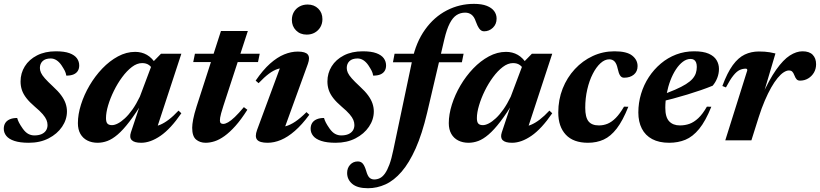

<svg xmlns="http://www.w3.org/2000/svg" viewBox="-30 -744 4347 1018"><path d="M61 -118.5Q64.5 -106 70.8 -93.8Q77 -81.5 91 -61.5Q105.5 -41.5 120.5 -33.8Q135.5 -26 152 -26Q174 -26 189.5 -32.5Q205 -39 213.5 -51.5Q222 -64 222 -81Q222 -94.5 216.5 -108Q211 -121.5 196.5 -138.5Q182 -155.5 154.5 -178.5Q127 -202 110.2 -223.5Q93.5 -245 86.2 -266.5Q79 -288 79 -312Q79 -356 101.5 -392.2Q124 -428.5 166.2 -450.2Q208.5 -472 266.5 -472Q311.5 -472 338.5 -462Q365.5 -452 377.8 -435Q390 -418 390 -397Q390 -379.5 382.2 -367.5Q374.5 -355.5 359.5 -349.2Q344.5 -343 321.5 -343Q319.5 -357 313.5 -368.8Q307.5 -380.5 296 -398Q284 -415.5 269.5 -424.8Q255 -434 239 -434Q210.5 -434 196 -420Q181.5 -406 181.5 -383.5Q181.5 -371.5 187.2 -358.5Q193 -345.5 208 -328.5Q223 -311.5 250.5 -286Q278.5 -260.5 294.8 -238.2Q311 -216 318 -195Q325 -174 325 -153.5Q325 -110 299.2 -72Q273.5 -34 228 -10.5Q182.5 13 123 13Q76 13 46.5 3.2Q17 -6.5 3.5 -23.5Q-10 -40.5 -10 -61Q-10 -79 -2 -91.8Q6 -104.5 22 -111.5Q38 -118.5 61 -118.5Z M664 -42 721 -213 732.5 -212.5Q690 -143 656.2 -99Q622.5 -55 593.8 -30.5Q565 -6 539.2 3.5Q513.5 13 487.5 13Q457 13 433.2 1Q409.5 -11 396.2 -34.2Q383 -57.5 383 -91Q383 -137.5 399.5 -189.8Q416 -242 445 -291.2Q474 -340.5 512.5 -380.8Q551 -421 595.5 -445Q640 -469 686.5 -469Q721 -469 748.8 -453.2Q776.5 -437.5 799.5 -401L781 -372Q774 -389 759.8 -399.2Q745.5 -409.5 723.5 -409.5Q696.5 -409.5 669.5 -389Q642.5 -368.5 617.8 -335Q593 -301.5 573.8 -262.2Q554.5 -223 543.2 -185Q532 -147 532 -118Q532 -97 539.5 -88.8Q547 -80.5 564 -80.5Q577.5 -80.5 595 -89.5Q612.5 -98.5 632.5 -117Q652.5 -135.5 672.8 -164.2Q693 -193 711.5 -231.5L780.5 -415L823.5 -459H931.5L794.5 -41.5L777 -72Q797.5 -73.5 819.2 -82.5Q841 -91.5 865.2 -110Q889.5 -128.5 916.5 -157.5L931.5 -143.5Q875 -61 821.2 -24Q767.5 13 718.5 13Q682.5 13 668.8 -0.8Q655 -14.5 664 -42Z M994.5 -415 1003.5 -459H1347L1338 -415ZM1154.5 -183Q1146.5 -158.5 1142.5 -143.5Q1138.5 -128.5 1137.2 -120Q1136 -111.5 1136 -105.5Q1136 -95.5 1140.5 -91.2Q1145 -87 1153.5 -87Q1164.5 -87 1179.5 -95.5Q1194.5 -104 1215 -123.5Q1235.5 -143 1263 -176L1281.5 -162Q1248.5 -110 1218.2 -76.2Q1188 -42.5 1160.5 -22.8Q1133 -3 1108 5Q1083 13 1060.5 13Q1030 13 1009.5 -4.2Q989 -21.5 989 -66.5Q989 -83.5 994.2 -111.2Q999.5 -139 1012.5 -180L1141.5 -579.5H1284Z M1333 -55 1465.5 -413.5 1491.5 -384Q1466 -385.5 1443.2 -378.5Q1420.5 -371.5 1396 -353.2Q1371.5 -335 1341 -303L1325.5 -316.5Q1364 -373 1402 -406.8Q1440 -440.5 1476.8 -455.5Q1513.5 -470.5 1548.5 -470.5Q1589.5 -470.5 1602 -454.8Q1614.5 -439 1602.5 -405.5L1469.5 -39L1438 -70Q1461.5 -68.5 1485 -74.8Q1508.5 -81 1535.5 -99Q1562.5 -117 1595 -149.5L1610 -135.5Q1571 -82.5 1533.2 -49.8Q1495.5 -17 1459.5 -2Q1423.5 13 1389 13Q1346.5 13 1333.2 -3.2Q1320 -19.5 1333 -55ZM1517.5 -638.5Q1517.5 -662 1528.2 -680.5Q1539 -699 1558 -709.5Q1577 -720 1601 -720Q1635.5 -720 1657.5 -698.2Q1679.5 -676.5 1679.5 -642.5Q1679.5 -619 1668.8 -600.5Q1658 -582 1639.2 -571.2Q1620.5 -560.5 1596 -560.5Q1561.5 -560.5 1539.5 -582.8Q1517.5 -605 1517.5 -638.5Z M1688 -118.5Q1691.5 -106 1697.8 -93.8Q1704 -81.5 1718 -61.5Q1732.5 -41.5 1747.5 -33.8Q1762.5 -26 1779 -26Q1801 -26 1816.5 -32.5Q1832 -39 1840.5 -51.5Q1849 -64 1849 -81Q1849 -94.5 1843.5 -108Q1838 -121.5 1823.5 -138.5Q1809 -155.5 1781.5 -178.5Q1754 -202 1737.2 -223.5Q1720.5 -245 1713.2 -266.5Q1706 -288 1706 -312Q1706 -356 1728.5 -392.2Q1751 -428.5 1793.2 -450.2Q1835.5 -472 1893.5 -472Q1938.5 -472 1965.5 -462Q1992.5 -452 2004.8 -435Q2017 -418 2017 -397Q2017 -379.5 2009.2 -367.5Q2001.5 -355.5 1986.5 -349.2Q1971.5 -343 1948.5 -343Q1946.5 -357 1940.5 -368.8Q1934.5 -380.5 1923 -398Q1911 -415.5 1896.5 -424.8Q1882 -434 1866 -434Q1837.5 -434 1823 -420Q1808.5 -406 1808.5 -383.5Q1808.5 -371.5 1814.2 -358.5Q1820 -345.5 1835 -328.5Q1850 -311.5 1877.5 -286Q1905.5 -260.5 1921.8 -238.2Q1938 -216 1945 -195Q1952 -174 1952 -153.5Q1952 -110 1926.2 -72Q1900.5 -34 1855 -10.5Q1809.5 13 1750 13Q1703 13 1673.5 3.2Q1644 -6.5 1630.5 -23.5Q1617 -40.5 1617 -61Q1617 -79 1625 -91.8Q1633 -104.5 1649 -111.5Q1665 -118.5 1688 -118.5Z M2053.5 -414 2062 -459H2428L2419 -414ZM2234.5 -145.5Q2208 -33.5 2173.8 43.2Q2139.5 120 2099.2 166.5Q2059 213 2014 233.5Q1969 254 1921 254Q1865 254 1837.8 231Q1810.5 208 1810.5 173Q1810.5 147 1826.5 129.5Q1842.5 112 1867 112Q1884 112 1893.8 123.8Q1903.5 135.5 1911.5 162Q1919 189 1929.2 198.2Q1939.5 207.5 1954 207.5Q1970 207.5 1984.2 200.5Q1998.5 193.5 2011 176Q2023.5 158.5 2034.8 128Q2046 97.5 2055.5 51L2156 -426Q2176 -520.5 2223.8 -587.2Q2271.5 -654 2338.8 -688.8Q2406 -723.5 2483 -723.5Q2524.5 -723.5 2551 -713Q2577.5 -702.5 2590.2 -685Q2603 -667.5 2603 -645.5Q2603 -615.5 2583.2 -596.8Q2563.5 -578 2536.5 -578Q2521.5 -578 2511.2 -592.2Q2501 -606.5 2492.5 -630.5Q2484.5 -655 2470.2 -666Q2456 -677 2436.5 -677Q2411 -677 2390.8 -664Q2370.5 -651 2354.5 -620Q2338.5 -589 2326 -536Z M2630.5 -42 2687.5 -213 2699 -212.5Q2656.5 -143 2622.8 -99Q2589 -55 2560.2 -30.5Q2531.5 -6 2505.8 3.5Q2480 13 2454 13Q2423.5 13 2399.8 1Q2376 -11 2362.8 -34.2Q2349.5 -57.5 2349.5 -91Q2349.5 -137.5 2366 -189.8Q2382.5 -242 2411.5 -291.2Q2440.5 -340.5 2479 -380.8Q2517.5 -421 2562 -445Q2606.5 -469 2653 -469Q2687.5 -469 2715.2 -453.2Q2743 -437.5 2766 -401L2747.5 -372Q2740.5 -389 2726.2 -399.2Q2712 -409.5 2690 -409.5Q2663 -409.5 2636 -389Q2609 -368.5 2584.2 -335Q2559.5 -301.5 2540.2 -262.2Q2521 -223 2509.8 -185Q2498.5 -147 2498.5 -118Q2498.5 -97 2506 -88.8Q2513.5 -80.5 2530.5 -80.5Q2544 -80.5 2561.5 -89.5Q2579 -98.5 2599 -117Q2619 -135.5 2639.2 -164.2Q2659.5 -193 2678 -231.5L2747 -415L2790 -459H2898L2761 -41.5L2743.5 -72Q2764 -73.5 2785.8 -82.5Q2807.5 -91.5 2831.8 -110Q2856 -128.5 2883 -157.5L2898 -143.5Q2841.5 -61 2787.8 -24Q2734 13 2685 13Q2649 13 2635.2 -0.8Q2621.5 -14.5 2630.5 -42Z M3200.5 -429.5Q3176.5 -429.5 3153.8 -408.8Q3131 -388 3112.8 -352.2Q3094.5 -316.5 3083.8 -270Q3073 -223.5 3073 -172.5Q3073 -122.5 3090.2 -100.8Q3107.5 -79 3145.5 -79Q3170 -79 3192 -88.2Q3214 -97.5 3235.2 -119Q3256.5 -140.5 3278.5 -178.5L3301.5 -178Q3272 -104 3240 -62.5Q3208 -21 3170.8 -4Q3133.5 13 3087.5 13Q3010 13 2970 -29.8Q2930 -72.5 2930 -147.5Q2930 -215.5 2953.2 -274.2Q2976.5 -333 3017.8 -377.5Q3059 -422 3113 -447Q3167 -472 3228 -472Q3293.5 -472 3322 -449.2Q3350.5 -426.5 3350.5 -393.5Q3350.5 -365 3330.8 -348.5Q3311 -332 3279.5 -332Q3266.5 -331.5 3258.5 -342.8Q3250.5 -354 3245 -380Q3239.5 -406.5 3228.5 -418Q3217.5 -429.5 3200.5 -429.5Z M3631.5 -431.5Q3610.5 -431.5 3590.8 -416.8Q3571 -402 3554 -376.2Q3537 -350.5 3524.5 -317.5Q3512 -284.5 3504.8 -247.2Q3497.5 -210 3497.5 -172.5Q3497.5 -122.5 3518 -100.8Q3538.5 -79 3575 -79Q3602 -79 3625.8 -87.5Q3649.5 -96 3672.5 -117.5Q3695.5 -139 3718 -178.5L3741.5 -178Q3711 -102 3677 -60.5Q3643 -19 3604 -3Q3565 13 3518 13Q3464.5 13 3428 -6.5Q3391.5 -26 3373 -62.2Q3354.5 -98.5 3354.5 -147.5Q3354.5 -198.5 3369 -246.5Q3383.5 -294.5 3410.2 -335.2Q3437 -376 3473.8 -407Q3510.5 -438 3555.2 -455Q3600 -472 3650.5 -472Q3699 -472 3727.8 -459.2Q3756.5 -446.5 3769.2 -425.2Q3782 -404 3782 -378.5Q3782 -354 3773 -330.8Q3764 -307.5 3748.5 -289.5Q3720.5 -278 3686.5 -266.2Q3652.5 -254.5 3615 -243Q3577.5 -231.5 3538.8 -221.2Q3500 -211 3462.5 -202L3464.5 -236Q3514 -253 3549 -268.2Q3584 -283.5 3606.8 -297.8Q3629.5 -312 3642 -326.5Q3654.5 -341 3659.5 -356.5Q3664.5 -372 3664.5 -389Q3664.5 -403 3660.8 -412.5Q3657 -422 3649.8 -426.8Q3642.5 -431.5 3631.5 -431.5Z M3932 -370.5Q3932.5 -375 3930.5 -377.5Q3928.5 -380 3924 -380Q3907.5 -380 3891.8 -372.8Q3876 -365.5 3858.8 -344.2Q3841.5 -323 3819 -280.5L3800 -288Q3826 -358.5 3855.2 -398.5Q3884.5 -438.5 3918.8 -454.8Q3953 -471 3993.5 -471Q4011 -471 4024.5 -470Q4038 -469 4051.5 -466.8Q4065 -464.5 4081.5 -460.5L4009 -216L4006 -228Q4047.5 -321 4085.2 -374.2Q4123 -427.5 4157.8 -449.8Q4192.5 -472 4225 -472Q4261 -472 4279 -453.5Q4297 -435 4297 -403.5Q4297 -378.5 4285.5 -359Q4274 -339.5 4254.8 -328Q4235.5 -316.5 4212 -316.5Q4200.5 -316.5 4194 -323.2Q4187.5 -330 4182 -344.5Q4176.5 -359 4170 -364.8Q4163.5 -370.5 4153.5 -370.5Q4140.5 -370.5 4125 -360.5Q4109.5 -350.5 4092.8 -330.2Q4076 -310 4059 -280Q4042 -250 4025 -210.5Q4008 -171 3992.5 -122L3954 0H3815.5Z"/></svg>

Font: Newsreader 36pt
Style: Bold Italic
Weight: 700
Italic angle: -17°
Designer: Hugues Gentile
Foundry: Production Type
Version: Version 1.003